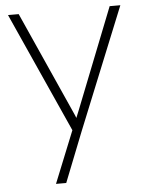

<svg xmlns="http://www.w3.org/2000/svg" viewBox="-54 -568 627 841"><g transform="rotate(-5 260.0 -147.5)"><path d="M158 230 250 2 13 -525H60L261 -76Q265 -68 267.5 -61.5Q270 -55 272 -50Q278 -65 285 -82L460 -525H507L290 10L203 230Z"/></g></svg>

Font: Readex Pro Light
Style: Regular
Weight: 300
Designer: Bonnie Shaver-Troup, Thomas Jockin
Foundry: Lexend
Version: Version 1.200; ttfautohint (v1.8.3)